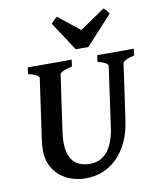

<svg xmlns="http://www.w3.org/2000/svg" viewBox="-94 -926 839 1014"><g transform="rotate(-10 326.0 -419.0)"><path d="M647 -579.6Q616.2 -572.8 601.1 -564.5Q585.9 -556.2 585 -549.3L542.5 -250Q533.7 -186 510.3 -136.5Q486.8 -86.9 452.9 -53.2Q418.9 -19.5 376 -2.2Q333 15.1 284.7 15.1Q244.6 15.1 208.5 2.9Q172.4 -9.3 145 -32.7Q117.7 -56.2 101.6 -90.6Q85.4 -125 85.4 -169.9Q85.4 -195.8 89.8 -226.1L135.7 -549.3Q136.7 -555.2 123.5 -564Q110.4 -572.8 78.6 -579.6L83 -615.2H318.4L313.5 -579.6Q282.7 -572.8 265.6 -564.5Q248.5 -556.2 247.6 -549.3L204.6 -249Q202.6 -234.9 201.4 -220.7Q200.2 -206.5 200.2 -193.8Q200.2 -125.5 229.7 -91.1Q259.3 -56.6 320.8 -56.6Q352.5 -56.6 376.5 -69.8Q400.4 -83 417.5 -106.2Q434.6 -129.4 445.1 -160.9Q455.6 -192.4 460.4 -229L505.4 -549.3Q505.9 -552.2 503.2 -556.2Q500.5 -560.1 494.1 -564Q487.8 -567.9 477.1 -572Q466.3 -576.2 450.7 -579.6L455.6 -615.2H651.9ZM416.5 -665.5H349.6L248 -819.8Q254.9 -829.1 264.4 -837.9Q273.9 -846.7 281.2 -852.5L395.5 -760.3L531.2 -852.5Q537.1 -847.2 545.2 -838.1Q553.2 -829.1 558.1 -819.8Z"/></g></svg>

Font: Gentium Basic
Style: Bold Italic
Weight: 700
Italic angle: -8°
Designer: J. Victor Gaultney and Annie Olsen
Foundry: SIL International
Version: Version 1.102; 2013; Maintenance release